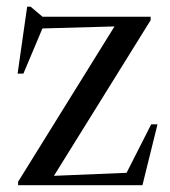

<svg xmlns="http://www.w3.org/2000/svg" viewBox="-20 -542 498 562"><path d="M33 0V-10L327.5 -484.5L346 -465.5L78 -458L112.5 -478.5L48.5 -326.5H31.5L59.5 -522.5H69.5L104.5 -493H421V-483L126.5 -9L105 -26L370.5 -37L338.5 -12.5L422.5 -178H441L397 0Z"/></svg>

Font: Newsreader 60pt
Style: Regular
Weight: 400
Designer: Hugues Gentile
Foundry: Production Type
Version: Version 1.003